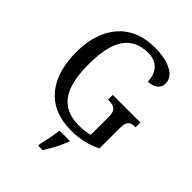

<svg xmlns="http://www.w3.org/2000/svg" viewBox="-265 -848 1194 1194"><g transform="rotate(45 331.5 -251.5)"><path d="M372 10C452 10 515 -5 578 -36V-216C578 -280 604 -288 639 -288H644V-330H401V-288H407C448 -288 480 -280 480 -220V-58C455 -50 421 -46 387 -46C221 -46 160 -157 160 -358C160 -562 221 -671 374 -671C464 -671 497 -604 497 -543C547 -543 584 -569 584 -612C584 -676 513 -724 377 -724C164 -724 52 -574 52 -358C52 -137 157 10 372 10ZM296 208V221H336C363 179 398 113 414 71V61H325C318 109 307 164 296 208Z"/></g></svg>

Font: Noto Serif Sinhala SemiCondensed
Style: Regular
Weight: 400
Width: 4
Designer: Jelle Bosma - Monotype Design Team
Foundry: Monotype Imaging Inc.
Version: Version 2.007